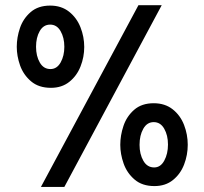

<svg xmlns="http://www.w3.org/2000/svg" viewBox="-20 -723 797 749"><path d="M139.6 6.3 520 -702.6H610.8L231 6.3ZM45.4 -540.5Q45.4 -577.1 57.9 -613.8Q70.3 -650.4 99.6 -675.8Q128.9 -701.2 175.8 -701.2Q219.2 -701.2 249.3 -677.5Q279.3 -653.8 293.9 -616.7Q308.6 -579.6 308.6 -539.6Q308.6 -500.5 294.2 -463.9Q279.8 -427.2 250.5 -403.8Q221.2 -380.4 178.7 -380.4Q130.9 -380.4 101.1 -405.8Q71.3 -431.2 58.3 -467.8Q45.4 -504.4 45.4 -540.5ZM231 -540.5Q231 -576.2 216.3 -601.6Q201.7 -627 175.8 -627Q149.4 -627 135 -601.8Q120.6 -576.7 120.6 -540.5Q120.6 -504.4 135.3 -479Q149.9 -453.6 176.8 -453.6Q202.1 -453.6 216.6 -479.5Q231 -505.4 231 -540.5ZM449.2 -158.2Q449.2 -194.8 461.7 -231.9Q474.1 -269 503.4 -294.7Q532.7 -320.3 579.6 -320.3Q623.5 -320.3 653.6 -296.6Q683.6 -272.9 698 -235.6Q712.4 -198.2 712.4 -158.2Q712.4 -118.2 698.2 -81.3Q684.1 -44.4 654.8 -20.8Q625.5 2.9 582.5 2.9Q534.7 2.9 504.9 -22.7Q475.1 -48.3 462.2 -85.2Q449.2 -122.1 449.2 -158.2ZM635.3 -159.2Q635.3 -195.3 620.6 -220.9Q606 -246.6 579.6 -246.6Q553.7 -246.6 539.1 -220.9Q524.4 -195.3 524.4 -158.2Q524.4 -121.6 539.3 -95.7Q554.2 -69.8 581.5 -69.8Q606.4 -69.8 620.8 -96.4Q635.3 -123 635.3 -159.2Z"/></svg>

Font: Acari Sans SemiBold
Style: Regular
Weight: 600
Designer: Alfredo Marco Pradil and Stefan Peev
Foundry: Hanken Design Co.
Version: Version 1.045;January 11, 2019;FontCreator 11.5.0.2425 64-bi